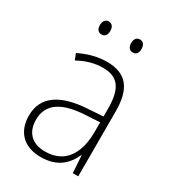

<svg xmlns="http://www.w3.org/2000/svg" viewBox="-176 -805 819 911"><g transform="rotate(30 234.0 -349.5)"><path d="M121 -673C121 -653 130 -638 149 -638C169 -638 178 -652 178 -673C178 -694 169 -709 149 -709C130 -709 121 -693 121 -673ZM292 -674C292 -653 302 -638 320 -638C341 -638 349 -652 349 -674C349 -694 340 -709 320 -709C302 -709 292 -694 292 -674ZM238 -539C185 -539 134 -524 89 -501L102 -468C150 -494 193 -505 236 -505C316 -505 353 -462 353 -349V-306L267 -300C125 -291 44 -238 44 -133C44 -49 93 10 190 10C282 10 327 -37 353 -94H355L361 0H391V-355C391 -484 342 -539 238 -539ZM270 -269 353 -274V-219C352 -101 302 -23 195 -23C124 -23 83 -63 83 -133C83 -220 150 -262 270 -269Z"/></g></svg>

Font: Noto Sans Malayalam SemiCondensed ExtraLight
Style: Regular
Weight: 200
Width: 4
Designer: Jelle Bosma - Monotype Design Team
Foundry: Monotype Imaging Inc.
Version: Version 2.104